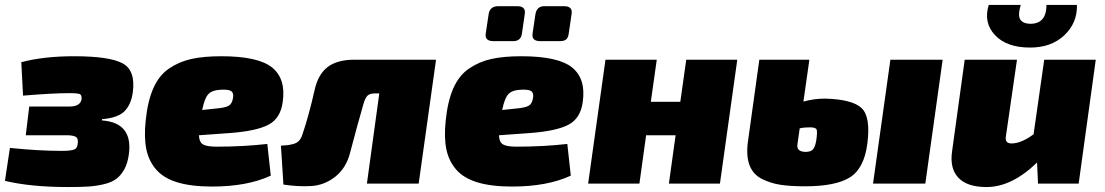

<svg xmlns="http://www.w3.org/2000/svg" viewBox="-35 -741 4461 775"><path d="M58 -355 51 -490Q142 -514 264 -514Q406 -514 459.5 -485.5Q513 -457 501 -368Q494 -318 467 -291.5Q440 -265 377 -260L376 -255Q503 -246 485 -117Q480 -81 466.5 -57Q453 -33 434.5 -19Q416 -5 384.5 2.5Q353 10 321.5 12Q290 14 240 14Q89 14 -15 -11L5 -144Q120 -132 214 -132Q251 -132 264.5 -137.5Q278 -143 279 -164Q281 -182 272 -188Q263 -194 240 -195H69L83 -311H245Q288 -311 294 -339Q296 -357 287.5 -361Q279 -365 245 -365Q178 -365 58 -355Z M1044 -160 1058 -32Q963 12 821 12Q737 12 681 -5Q625 -22 595 -57Q565 -92 555.5 -139.5Q546 -187 553 -254Q561 -333 584 -385Q607 -437 647.5 -464.5Q688 -492 737.5 -503Q787 -514 858 -514Q1008 -514 1064 -468Q1120 -422 1106 -328Q1097 -263 1048.5 -237.5Q1000 -212 893 -204L768 -195Q769 -167 784.5 -158Q800 -149 839 -149Q948 -149 1044 -160ZM781 -297 838 -303Q874 -306 888.5 -314.5Q903 -323 906 -349Q908 -366 898.5 -373Q889 -380 860 -379Q823 -378 807 -362Q791 -346 781 -297Z M1725 -500 1655 0H1446L1496 -364H1479Q1458 -364 1448.5 -355Q1439 -346 1432 -321Q1406 -231 1378 -124Q1362 -62 1318 -27.5Q1274 7 1220.5 10Q1167 13 1109 4L1099 -153Q1116 -154 1125 -155Q1134 -156 1148 -159.5Q1162 -163 1171 -172Q1180 -181 1185 -196Q1211 -272 1235 -378Q1249 -441 1287.5 -470.5Q1326 -500 1396 -500Z M2037 -575H1956Q1920 -575 1926 -608L1937 -681Q1941 -716 1976 -716H2053Q2089 -716 2083 -683L2072 -607Q2068 -575 2037 -575ZM2226 -575H2145Q2109 -575 2115 -608L2126 -682Q2131 -716 2162 -716H2242Q2278 -716 2272 -683L2261 -608Q2259 -590 2251 -582.5Q2243 -575 2226 -575ZM2255 -160 2269 -32Q2174 12 2032 12Q1948 12 1892 -5Q1836 -22 1806 -57Q1776 -92 1766.5 -139.5Q1757 -187 1764 -254Q1772 -333 1795 -385Q1818 -437 1858.5 -464.5Q1899 -492 1948.5 -503Q1998 -514 2069 -514Q2219 -514 2275 -468Q2331 -422 2317 -328Q2308 -263 2259.5 -237.5Q2211 -212 2104 -204L1979 -195Q1980 -167 1995.5 -158Q2011 -149 2050 -149Q2159 -149 2255 -160ZM1992 -297 2049 -303Q2085 -306 2099.5 -314.5Q2114 -323 2117 -349Q2119 -366 2109.5 -373Q2100 -380 2071 -379Q2034 -378 2018 -362Q2002 -346 1992 -297Z M2941 -500 2871 0H2665L2692 -195H2573L2546 0H2339L2409 -500H2616L2592 -330H2711L2735 -500Z M3232 -500 3208 -331Q3251 -343 3295 -343Q3406 -340 3443 -304.5Q3480 -269 3466 -161Q3453 -61 3395.5 -25Q3338 11 3215 11Q3156 11 3116 5Q3076 -1 3041 -18.5Q3006 -36 2991.5 -71.5Q2977 -107 2983 -162L3030 -500ZM3770 -500 3700 0H3489L3559 -500ZM3193 -223 3184 -160Q3181 -143 3190 -135.5Q3199 -128 3217 -128Q3238 -128 3247 -138.5Q3256 -149 3260 -176Q3265 -210 3261 -218.5Q3257 -227 3234 -227Q3210 -227 3193 -223Z M4189 -721H4312Q4314 -649 4261.5 -599Q4209 -549 4123 -549Q4028 -549 3981 -599.5Q3934 -650 3956 -721H4085Q4072 -676 4084.5 -660.5Q4097 -645 4124 -645Q4189 -645 4189 -721ZM4388 -500 4319 0H4155L4151 -85Q4049 14 3947 14Q3869 14 3833.5 -23.5Q3798 -61 3808 -130L3859 -500H4070L4025 -189Q4021 -162 4048 -162Q4087 -162 4137 -199L4180 -500Z"/></svg>

Font: Exo 2.0 Black
Style: Italic
Weight: 900
Italic angle: -8°
Designer: Natanael Gama
Version: Version 1.001;PS 001.001;hotconv 1.0.70;makeotf.lib2.5.58329